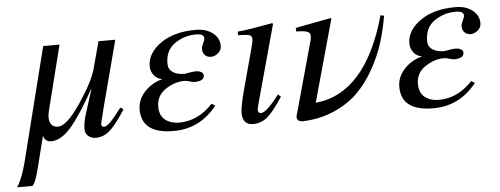

<svg xmlns="http://www.w3.org/2000/svg" viewBox="-79 -557 2286 878"><g transform="rotate(-5 1064.5 -118.0)"><path d="M469 -117 483 -108Q437 -37 408.5 -13Q380 11 346 11Q325 11 311 -1Q297 -13 297 -34Q297 -65 312 -110L345 -214H344Q276 -93 230.5 -42Q185 9 141 9Q113 9 105 -19Q96 17 85.5 58.5Q75 100 70.5 118.5Q66 137 60 157Q54 177 49 187Q44 197 38 205H-33Q-9 170 11 93L142 -428H217L142 -130Q138 -112 138 -103Q138 -55 178 -55Q218 -55 283 -151.5Q348 -248 363 -306L396 -428H473L394 -128Q375 -52 375 -51Q375 -36 386 -36Q398 -36 414.5 -51.5Q431 -67 469 -117Z M886 -98 902 -88Q824 11 703 11Q556 11 556 -100Q556 -145 589 -181Q622 -217 672 -230Q647 -234 633 -252.5Q619 -271 619 -294Q620 -354 681.5 -397.5Q743 -441 843 -441Q891 -441 921 -417.5Q951 -394 951 -358Q951 -338 935 -325Q919 -312 903 -312Q885 -312 874.5 -323Q864 -334 864 -352Q864 -362 871.5 -376.5Q879 -391 879 -400Q879 -420 842 -420Q789 -420 745 -390Q701 -360 701 -298Q701 -272 721.5 -258.5Q742 -245 775 -245Q778 -245 796 -248.5Q814 -252 828 -252Q842 -252 852 -246Q862 -240 862 -231Q862 -204 817 -204Q808 -204 795 -208.5Q782 -213 771 -213Q727 -213 684.5 -185Q642 -157 642 -106Q642 -64 668 -44.5Q694 -25 731 -25Q818 -25 886 -98Z M1192 -114 1205 -103Q1163 -38 1134 -13.5Q1105 11 1068 11Q1019 11 1019 -44Q1019 -73 1041 -155L1089 -332Q1098 -364 1098 -376Q1098 -391 1086.5 -395Q1075 -399 1034 -400V-416Q1080 -420 1194 -441L1198 -438L1104 -95Q1094 -61 1094 -51Q1094 -36 1108 -36Q1133 -36 1192 -114Z M1691 -434 1707 -430Q1696 -366 1678 -308Q1660 -250 1626.5 -190Q1593 -130 1549.5 -86.5Q1506 -43 1440.5 -14Q1375 15 1296 18Q1268 18 1268 -4Q1268 -10 1271 -17L1363 -350Q1365 -360 1365 -367Q1365 -383 1350 -388Q1335 -393 1300 -394V-410L1463 -441L1466 -439L1361 -61Q1593 -83 1691 -434Z M2078 -98 2094 -88Q2016 11 1895 11Q1748 11 1748 -100Q1748 -145 1781 -181Q1814 -217 1864 -230Q1839 -234 1825 -252.5Q1811 -271 1811 -294Q1812 -354 1873.5 -397.5Q1935 -441 2035 -441Q2083 -441 2113 -417.5Q2143 -394 2143 -358Q2143 -338 2127 -325Q2111 -312 2095 -312Q2077 -312 2066.5 -323Q2056 -334 2056 -352Q2056 -362 2063.5 -376.5Q2071 -391 2071 -400Q2071 -420 2034 -420Q1981 -420 1937 -390Q1893 -360 1893 -298Q1893 -272 1913.5 -258.5Q1934 -245 1967 -245Q1970 -245 1988 -248.5Q2006 -252 2020 -252Q2034 -252 2044 -246Q2054 -240 2054 -231Q2054 -204 2009 -204Q2000 -204 1987 -208.5Q1974 -213 1963 -213Q1919 -213 1876.5 -185Q1834 -157 1834 -106Q1834 -64 1860 -44.5Q1886 -25 1923 -25Q2010 -25 2078 -98Z"/></g></svg>

Font: STIX MathJax Main
Style: Italic
Weight: 400
Italic angle: -16.33°
Designer: MicroPress Inc., with final additions and corrections provided by Coen Hoffman, Elsevier (retired)
Version: Version 1.1.1